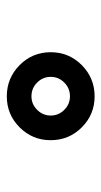

<svg xmlns="http://www.w3.org/2000/svg" viewBox="114 -516 301 570"><g transform="rotate(-90 265.0 -230.5)"><path d="M172.4 -138.7Q134.3 -176.8 134.3 -231Q134.3 -285.2 172.4 -323.2Q210.4 -361.3 264.6 -361.3Q318.8 -361.3 357.2 -323.2Q395.5 -285.2 395.5 -231Q395.5 -176.8 357.2 -138.7Q318.8 -100.6 264.6 -100.6Q210.4 -100.6 172.4 -138.7ZM264.6 -173.8Q288.6 -173.8 305.4 -190.7Q322.3 -207.5 322.3 -231Q322.3 -254.4 305.4 -271.2Q288.6 -288.1 264.6 -288.1Q241.2 -288.1 224.4 -271.2Q207.5 -254.4 207.5 -231Q207.5 -207.5 224.4 -190.7Q241.2 -173.8 264.6 -173.8Z"/></g></svg>

Font: AzarMehrMonospaced
Style: SerifBold
Weight: 1
Designer: Amin Abedi
Version: Version 1.00